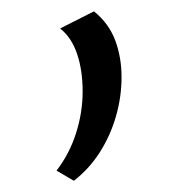

<svg xmlns="http://www.w3.org/2000/svg" viewBox="-20 -138 319 342"><path d="M111.6 184 80.7 165.9Q103.7 136.1 115.5 99.1Q127.2 62.1 127.2 24.9Q127.2 -12.8 117.3 -42Q107.4 -71.3 87.1 -87.3L147.4 -117.8Q173.8 -96.4 185.2 -66.2Q196.5 -36 196.5 -0.6Q196.5 34.8 186.5 69.4Q176.5 103.9 157.6 133.5Q138.6 163.1 111.6 184Z"/></svg>

Font: Ysabeau
Style: Bold
Weight: 700
Designer: Christian Thalmann (Catharsis Fonts)
Version: Version 2.000;gftools[0.9.27.dev2+g8671c4b]